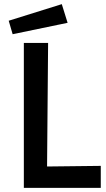

<svg xmlns="http://www.w3.org/2000/svg" viewBox="-20 -906 512 926"><path d="M95 0V-699H212L207 -103L466 -106V0ZM41 -741 22 -806 278 -886 306 -796Z"/></svg>

Font: Ruda
Style: Bold
Weight: 700
Designer: Mariela Monsalve and Angelina Sanchez
Foundry: Mariela Monsalve and Angelina Sanchez
Version: Version 2.000